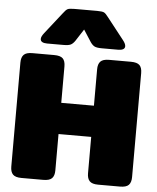

<svg xmlns="http://www.w3.org/2000/svg" viewBox="-61 -991 850 1042"><g transform="rotate(5 364.0 -469.5)"><path d="M134 -761Q134 -774 149 -793L241 -910Q255 -929 264.5 -934Q274 -939 302 -939H426Q454 -939 463.5 -934Q473 -929 487 -910L579 -793Q594 -774 594 -761Q594 -750 584.5 -744.5Q575 -739 558 -739H469Q441 -739 429 -745Q417 -751 406 -767L364 -832L322 -767Q311 -751 299 -745Q287 -739 259 -739H170Q153 -739 143.5 -744.5Q134 -750 134 -761ZM35 -57V-623Q35 -652 48.5 -666Q62 -680 95 -680H214Q248 -680 261.5 -666.5Q275 -653 275 -623V-425H453V-623Q453 -652 466.5 -666Q480 -680 513 -680H632Q666 -680 679.5 -666.5Q693 -653 693 -623V-57Q693 -28 679.5 -14Q666 0 632 0H513Q480 0 466.5 -14Q453 -28 453 -57V-255H275V-57Q275 -28 261.5 -14Q248 0 214 0H95Q62 0 48.5 -14Q35 -28 35 -57Z"/></g></svg>

Font: Mitr
Style: Bold
Weight: 700
Designer: Thanarat Vachiruckul
Foundry: Cadson Demak
Version: Version 1.002